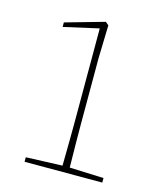

<svg xmlns="http://www.w3.org/2000/svg" viewBox="-103 -744 695 821"><g transform="rotate(15 245.0 -333.0)"><path d="M276 -25 427 -19V1H83V-19L244 -25Q246 -151 246 -212V-633L91 -598V-618L264 -667L278 -655L274 -509V-212Q274 -151 276 -25Z"/></g></svg>

Font: TypoPRO Source Serif Pro
Style: Regular
Weight: 200
Designer: Frank Grießhammer
Foundry: Adobe Systems Incorporated
Version: Version 1.017;PS (version unavailable);hotconv 1.0.79;makeot